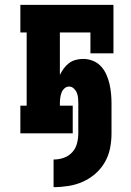

<svg xmlns="http://www.w3.org/2000/svg" viewBox="-20 -550 540 792"><path d="M201 222V108Q223 108 243 101Q263 94 277.5 78.5Q292 63 297.5 42Q303 21 303 0V-124Q303 -135 302 -146Q301 -157 297 -167Q293 -177 284.5 -185Q276 -193 265 -193Q254 -193 245.5 -185Q237 -177 233.5 -167Q230 -157 228.5 -146Q227 -135 227 -124V-114H280V0H64V-114H90V-416H64V-530H448V-330H353V-416H227V-241Q234 -255 243 -267.5Q252 -280 264.5 -289.5Q277 -299 292.5 -303Q308 -307 323 -307Q343 -307 362.5 -299.5Q382 -292 396 -277Q410 -262 418.5 -243Q427 -224 431.5 -204.5Q436 -185 438 -164.5Q440 -144 440 -124V0Q440 31 434 61.5Q428 92 412.5 119Q397 146 373.5 166.5Q350 187 322 199.5Q294 212 263 217Q232 222 201 222Z"/></svg>

Font: Iosevka Slab Heavy
Style: Regular
Weight: 900
Monospace: yes
Designer: Belleve Invis
Foundry: Belleve Invis
Version: Version 11.1.0; ttfautohint (v1.8.3)